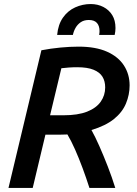

<svg xmlns="http://www.w3.org/2000/svg" viewBox="-20 -931 680 951"><path d="M22 0 185 -682Q232 -691 279.5 -695.5Q327 -700 369 -700Q454 -700 510 -675Q566 -650 594 -606.5Q622 -563 622 -508Q622 -462 604 -418.5Q586 -375 544.5 -341.5Q503 -308 433 -287Q451 -255 472 -207.5Q493 -160 514 -106Q535 -52 551 0H423Q407 -50 389 -98.5Q371 -147 352 -190Q333 -233 314 -265Q305 -265 296 -264.5Q287 -264 277 -264H205L142 0ZM228 -360H294Q366 -360 411.5 -378Q457 -396 479 -427.5Q501 -459 501 -498Q501 -529 487.5 -551Q474 -573 443.5 -585.5Q413 -598 362 -598Q341 -598 320.5 -596.5Q300 -595 284 -593ZM263 -758Q268 -810 292 -844Q316 -878 352.5 -894.5Q389 -911 429 -911Q464 -911 492 -896.5Q520 -882 536 -856Q552 -830 552 -792Q552 -784 551 -775.5Q550 -767 548 -758H471Q472 -763 472.5 -768Q473 -773 473 -777Q473 -803 460 -817.5Q447 -832 420 -832Q396 -832 380 -821Q364 -810 354.5 -793.5Q345 -777 341 -758Z"/></svg>

Font: Ubuntu Sans SemiBold
Style: Italic
Weight: 600
Italic angle: -13.5°
Designer: Dalton Maag Ltd
Foundry: Dalton Maag Ltd
Version: Version 1.006